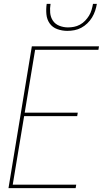

<svg xmlns="http://www.w3.org/2000/svg" viewBox="-20 -975 540 995"><path d="M24 0 145 -735H493L490 -717H162L108 -391H383L380 -373H105L46 -18H375L372 0ZM329 -815Q302 -815 277 -824Q252 -833 237.5 -853.5Q223 -874 220.5 -901Q218 -928 222 -955H242Q238 -932 240 -909Q242 -886 254 -868Q266 -850 287.5 -841.5Q309 -833 332 -833Q348 -833 363.5 -836Q379 -839 394 -847Q409 -855 421 -867.5Q433 -880 441.5 -894Q450 -908 454.5 -923.5Q459 -939 462 -955H482Q479 -937 473 -919Q467 -901 457 -884.5Q447 -868 432.5 -854Q418 -840 401 -831Q384 -822 365.5 -818.5Q347 -815 329 -815Z"/></svg>

Font: Iosevka Curly Thin Oblique
Style: Regular
Weight: 100
Italic angle: -9°
Monospace: yes
Designer: Belleve Invis
Foundry: Belleve Invis
Version: Version 11.1.0; ttfautohint (v1.8.3)